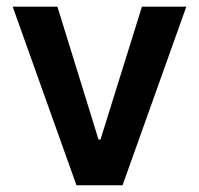

<svg xmlns="http://www.w3.org/2000/svg" viewBox="-20 -550 592 570"><path d="M343.8 0H207L17.6 -530.3H150.4L272.5 -135.7H278.3L401.4 -530.3H533.2Z"/></svg>

Font: Pretendard SemiBold
Style: Regular
Weight: 600
Designer: Base glyphs from Inter by Rasmus Andersson; Hangeul glyphs from Noto Sans CJK(Source Han Sans) by Jang Soo-young and Kan
Foundry: Kil Hyung-jin
Version: Version 1.309